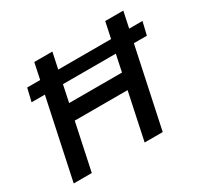

<svg xmlns="http://www.w3.org/2000/svg" viewBox="-147 -888 1123 1076"><g transform="rotate(-30 415.0 -350.0)"><path d="M41 0 150 -512H64L84 -596H168L190 -700H307L285 -596H627L649 -700H766L744 -596H830L810 -512H726L617 0H500L564 -302H222L158 0ZM244 -403H586L609 -512H267Z"/></g></svg>

Font: Red Hat Text Medium
Style: Italic
Weight: 500
Italic angle: -12°
Designer: Pentagram / MCKL
Foundry: Pentagram / MCKL
Version: Version 1.003; Red Hat Text Medium Italic